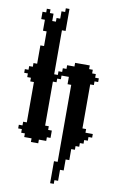

<svg xmlns="http://www.w3.org/2000/svg" viewBox="-163 -1368 1146 1842"><g transform="rotate(10 410.5 -446.5)"><path d="M214.3 0V35.7H285.7V0H357.1V-35.7H392.9V-107.1H357.1V-142.9H321.4V-571.4H357.1V-607.1H392.9V-642.9H464.3V-571.4H500V178.6H464.3V392.9H500V357.1H535.7V250H571.4V142.9H607.1V35.7H642.9V0H678.6V-35.7H714.3V-71.4H750V-107.1H785.7V-142.9H714.3V-178.6H678.6V-607.1H714.3V-642.9H750V-678.6H714.3V-714.3H678.6V-750H642.9V-785.7H500V-750H428.6V-714.3H392.9V-678.6H357.1V-642.9H321.4V-1071.4H357.1V-1285.7H321.4V-1250H285.7V-1178.6H250V-1142.9H214.3V-1214.3H178.6V-1250H142.9V-1214.3H107.1V-1142.9H142.9V-1035.7H178.6V-892.9H142.9V-714.3H107.1V-678.6H71.4V-642.9H35.7V-607.1H71.4V-571.4H107.1V-535.7H142.9V-142.9H107.1V-107.1H71.4V-71.4H107.1V-35.7H142.9V0Z"/></g></svg>

Font: Gossip High Pixel
Style: Regular
Weight: 500
Width: 7
Designer: Deborah Khodanovich
Version: Version 1.001;Glyphs 3.3.1 (3343)